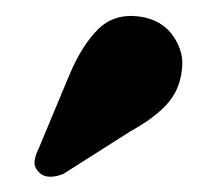

<svg xmlns="http://www.w3.org/2000/svg" viewBox="-20 -732 282 245"><path d="M69 -637.5Q84.5 -674 105 -694.5Q125.5 -715 157.5 -711Q186.5 -707 201 -686Q215.5 -665 212 -642Q209 -616.5 192.8 -598.8Q176.5 -581 146.5 -564.5L61.5 -510.5Q53 -506.5 44 -506.5Q35 -506.5 29.5 -512.5Q23 -519 24.2 -527Q25.5 -535 30 -544Z"/></svg>

Font: Fraunces 72pt Soft
Style: Bold
Weight: 700
Version: Version 1.000;[b76b70a41]